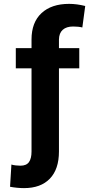

<svg xmlns="http://www.w3.org/2000/svg" viewBox="-20 -759 486 978"><path d="M383.8 -411.1H280.3V12.7Q280.3 103 233.9 151.1Q187.5 199.2 102.5 199.2Q68.4 199.2 31.2 192.4L38.1 79.1Q46.4 82 60.1 83.5Q73.7 85 84 85Q114.7 85 127.7 66.4Q140.6 47.9 140.6 12.7V-411.1H60.5V-513.7H140.6V-557.6Q140.6 -645 191.4 -692.1Q242.2 -739.3 332 -739.3Q371.1 -739.3 414.1 -728.5L399.4 -619.1Q379.9 -624 352.5 -624Q318.4 -624 299.6 -607.2Q280.8 -590.3 280.3 -557.6V-513.7H383.8Z"/></svg>

Font: Pretendard Std
Style: Bold
Weight: 700
Designer: Base glyphs from Inter by Rasmus Andersson; Hangeul glyphs from Noto Sans CJK(Source Han Sans) by Jang Soo-young and Kan
Foundry: Kil Hyung-jin
Version: Version 1.309